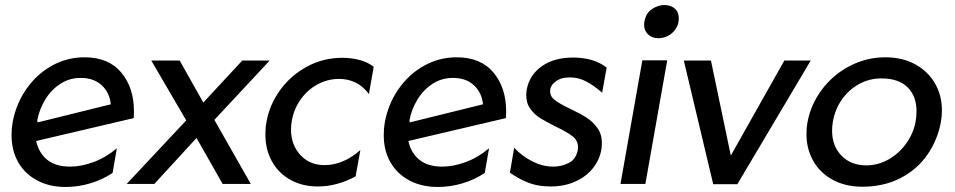

<svg xmlns="http://www.w3.org/2000/svg" viewBox="-20 -732 3801 764"><path d="M259 -69Q201 -69 167.5 -96.5Q134 -124 124 -171L512 -262Q513 -271 513 -289Q513 -383 462.5 -443.5Q412 -504 316 -504Q246 -504 185.5 -470Q125 -436 84 -376.5Q43 -317 30 -244Q26 -221 26 -194Q26 -133 52.5 -86.5Q79 -40 128 -14Q177 12 241 12Q292 12 341 -3Q390 -18 428 -44L445 -142Q401 -105 352 -87Q303 -69 259 -69ZM301 -422Q353 -422 384.5 -393Q416 -364 421 -317L130 -245L128 -252Q136 -296 159.5 -335Q183 -374 219.5 -398Q256 -422 301 -422Z M484 0H594L762 -183L866 0H978L833 -255L1053 -491H944L789 -324L695 -491H582L721 -253Z M1342 -502Q1267 -502 1202.5 -467.5Q1138 -433 1095 -374Q1052 -315 1040 -245Q1036 -224 1036 -197Q1036 -137 1062 -90Q1088 -43 1135.5 -16.5Q1183 10 1245 10Q1320 10 1395 -30L1414 -135Q1346 -75 1271 -75Q1212 -75 1175 -115.5Q1138 -156 1138 -217Q1138 -234 1141 -250Q1149 -298 1176.5 -336.5Q1204 -375 1244 -396.5Q1284 -418 1329 -418Q1403 -418 1448 -358L1467 -466Q1445 -484 1412 -493Q1379 -502 1342 -502Z M1740 -69Q1682 -69 1648.5 -96.5Q1615 -124 1605 -171L1993 -262Q1994 -271 1994 -289Q1994 -383 1943.5 -443.5Q1893 -504 1797 -504Q1727 -504 1666.5 -470Q1606 -436 1565 -376.5Q1524 -317 1511 -244Q1507 -221 1507 -194Q1507 -133 1533.5 -86.5Q1560 -40 1609 -14Q1658 12 1722 12Q1773 12 1822 -3Q1871 -18 1909 -44L1926 -142Q1882 -105 1833 -87Q1784 -69 1740 -69ZM1782 -422Q1834 -422 1865.5 -393Q1897 -364 1902 -317L1611 -245L1609 -252Q1617 -296 1640.5 -335Q1664 -374 1700.5 -398Q1737 -422 1782 -422Z M2182 -69Q2139 -69 2098 -90Q2057 -111 2026 -144L2009 -45Q2046 -19 2083.5 -4.5Q2121 10 2172 10Q2230 10 2276.5 -13Q2323 -36 2349 -76Q2375 -116 2375 -163Q2375 -198 2357 -223Q2339 -248 2314 -264Q2289 -280 2249 -299Q2207 -319 2188 -333.5Q2169 -348 2169 -369Q2169 -391 2190.5 -407.5Q2212 -424 2247 -424Q2282 -424 2312.5 -408Q2343 -392 2376 -363L2394 -463Q2343 -503 2260 -503Q2185 -503 2136 -468.5Q2087 -434 2076 -376Q2074 -360 2074 -353Q2074 -321 2090.5 -298.5Q2107 -276 2129.5 -262Q2152 -248 2190 -229Q2236 -207 2258 -190Q2280 -173 2280 -146Q2280 -139 2279 -135Q2272 -98 2243 -83.5Q2214 -69 2182 -69Z M2635 -492H2536L2449 0H2548ZM2544 -645Q2543 -641 2543 -633Q2543 -610 2559 -595Q2575 -580 2599 -580Q2633 -580 2657 -603Q2681 -626 2681 -659Q2681 -684 2665 -698Q2649 -712 2623 -712Q2599 -712 2574.5 -696Q2550 -680 2544 -645Z M3206 -491H3101L2888 -113L2809 -491H2701L2818 1H2914Z M3724 -247Q3728 -268 3728 -293Q3728 -353 3700 -401Q3672 -449 3621 -476.5Q3570 -504 3503 -504Q3428 -504 3361.5 -469.5Q3295 -435 3250.5 -375.5Q3206 -316 3193 -245Q3189 -224 3189 -199Q3189 -139 3216.5 -91Q3244 -43 3294.5 -16Q3345 11 3411 11Q3496 11 3562.5 -23Q3629 -57 3670 -116Q3711 -175 3724 -247ZM3627 -290Q3627 -266 3623 -246Q3614 -200 3585.5 -160.5Q3557 -121 3515.5 -97.5Q3474 -74 3427 -74Q3366 -74 3328.5 -112.5Q3291 -151 3291 -212Q3291 -229 3294 -247Q3302 -295 3329 -334.5Q3356 -374 3397.5 -397Q3439 -420 3487 -420Q3556 -420 3591.5 -384.5Q3627 -349 3627 -290Z"/></svg>

Font: Geom
Style: Italic
Weight: 400
Italic angle: -10°
Version: Version 1.102